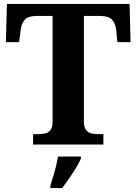

<svg xmlns="http://www.w3.org/2000/svg" viewBox="-20 -734 693 975"><path d="M148 0V-53H176Q197 -53 213 -57.5Q229 -62 238 -76Q247 -90 247 -118V-653H167Q123 -653 106 -634Q89 -615 85 -582L77 -520H10L15 -714H638L643 -520H576L570 -582Q566 -615 549 -634Q532 -653 487 -653H406V-118Q406 -90 415.5 -76Q425 -62 441 -57.5Q457 -53 477 -53H505V0ZM236 208Q242 188 250 162Q258 136 264.5 109.5Q271 83 275 61H391V71Q382 92 366 118.5Q350 145 331 172Q312 199 296 221H236Z"/></svg>

Font: Noto Serif Hebrew
Style: Bold
Weight: 700
Version: Version 2.003